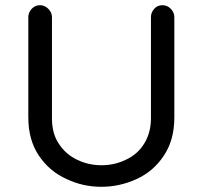

<svg xmlns="http://www.w3.org/2000/svg" viewBox="-20 -737 780 739"><path d="M370 -18Q299 -18 236 -48Q171 -77 130 -137.5Q89 -198 89 -285V-671Q89 -689 102 -703Q115 -717 134 -717Q152 -717 166 -703Q180 -689 180 -671V-282Q180 -222 207 -183Q233 -143 277 -122Q321 -101 370 -101Q421 -101 464 -122Q510 -143 535.5 -185Q561 -227 561 -282V-671Q561 -689 573.5 -703Q586 -717 605 -717Q624 -717 637.5 -703Q651 -689 651 -671V-285Q651 -242 641 -205Q631 -168 610 -137Q570 -77 505 -47.5Q440 -18 370 -18Z"/></svg>

Font: Huninn
Style: Regular
Weight: 400
Designer: justfont
Foundry: justfont
Version: Version 1.003